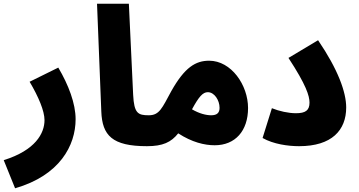

<svg xmlns="http://www.w3.org/2000/svg" viewBox="-54 -780 1926 1031"><path d="M27 231C267 162 352 1 352 -140C352 -224 314 -324 259 -417L105 -341C153 -260 185 -184 185 -135C185 -64 136 27 -34 80Z M735 5C796 5 829 -29 829 -80C829 -124 803 -161 745 -161C687 -161 666 -171 661 -271L638 -760H467L490 -181C495 -53 548 5 735 5Z M735 5C820 5 865 -16 903 -64C977 -16 1044 0 1099 0C1209 0 1278 -77 1278 -200C1278 -323 1188 -454 1069 -454C997 -454 938 -419 866 -291C816 -199 802 -161 745 -161ZM1062 -285C1097 -285 1125 -242 1125 -201C1125 -175 1112 -161 1080 -161C1053 -161 1016 -170 977 -193C1014 -261 1035 -285 1062 -285Z M1356 -39C1414 -6 1493 5 1552 5C1728 5 1805 -81 1805 -203C1805 -285 1761 -407 1654 -564L1495 -469C1590 -324 1608 -265 1608 -229C1608 -187 1586 -172 1535 -172C1495 -172 1445 -183 1406 -199Z"/></svg>

Font: Noto Sans Arabic SemCond Blk
Style: Regular
Weight: 900
Width: 4
Designer: Monotype Design Team, Nadine Chahine, Nizar Qandah and Khaled Hosny
Foundry: Monotype Imaging Inc.
Version: Version 2.012